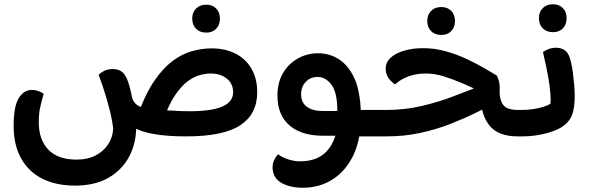

<svg xmlns="http://www.w3.org/2000/svg" viewBox="-20 -640 2769 901"><path d="M511 -35Q508 -69 498 -110.5Q488 -152 474 -197.5Q460 -243 443 -289Q452 -299 469 -307.5Q486 -316 510 -316Q540 -316 557.5 -298.5Q575 -281 587 -237Q595 -209 600 -181Q607 -158 625 -146Q631 -142 641 -138Q669 -209 703 -259Q743 -318 787.5 -352Q832 -386 879.5 -399.5Q927 -413 974 -413Q1035 -413 1083 -389.5Q1131 -366 1159 -319.5Q1187 -273 1187 -207Q1187 -105 1108 -52.5Q1029 0 854 0Q757 0 697 -12Q648 -21 619 -36Q619 -36 619 -35Q617 40 583 100.5Q549 161 486 196Q423 231 332 231Q244 231 179.5 199Q115 167 79.5 104Q44 41 44 -49Q44 -141 68 -179.5Q92 -218 129 -218Q146 -218 160.5 -212.5Q175 -207 185 -200Q175 -165 168.5 -136Q162 -107 162 -66Q162 16 207 62.5Q252 109 339 109Q391 109 428.5 89.5Q466 70 487.5 37Q509 4 511 -35ZM871 -118Q972 -118 1023 -140Q1074 -162 1074 -207Q1074 -247 1044.5 -271Q1015 -295 968 -295Q943 -295 915.5 -287Q888 -279 859.5 -257.5Q831 -236 805 -198Q783 -167 764 -122Q776 -121 789 -121Q825 -118 871 -118ZM948 -487Q918 -487 900 -505Q882 -523 882 -553Q882 -582 900 -600Q918 -618 948 -618Q977 -618 994.5 -600Q1012 -582 1012 -553Q1012 -523 994.5 -505Q977 -487 948 -487Z M1472 -390Q1532 -390 1577.5 -357Q1623 -324 1649 -259Q1670 -202 1673 -124H1738Q1745 -113 1749 -97.5Q1753 -82 1753 -62Q1753 -42 1748.5 -26Q1744 -10 1738 0H1666Q1657 48 1639 87Q1603 162 1541.5 201.5Q1480 241 1401 241Q1340 241 1299.5 217.5Q1259 194 1259 144Q1259 127 1267 110.5Q1275 94 1285 84Q1305 99 1333 108Q1361 117 1388 117Q1469 117 1513 70Q1540 41 1554 -3H1497Q1394 -3 1338 -52Q1282 -101 1282 -191Q1282 -253 1308 -297Q1334 -341 1377.5 -365.5Q1421 -390 1472 -390ZM1470 -279Q1437 -279 1415 -256Q1393 -233 1393 -198Q1393 -159 1420 -139Q1447 -119 1497 -119H1563Q1563 -206 1535.5 -242.5Q1508 -279 1470 -279Z M2410 0Q2321 0 2280 -47.5Q2239 -95 2238 -171L2324 -214Q2325 -178 2335 -158Q2345 -138 2364.5 -131Q2384 -124 2412 -124H2426Q2432 -113 2436 -97.5Q2440 -82 2440 -62Q2440 -42 2436 -26Q2432 -10 2426 0ZM1722 0V-124H1790Q1879 -124 1956.5 -142Q2034 -160 2105 -187Q2156 -206 2204 -225Q2177 -237 2153 -248Q2106 -268 2063 -281.5Q2020 -295 1977 -295Q1933 -295 1896.5 -281.5Q1860 -268 1834 -244Q1818 -254 1804 -272.5Q1790 -291 1790 -318Q1790 -348 1813.5 -369.5Q1837 -391 1877.5 -402.5Q1918 -414 1965 -414Q2018 -414 2069.5 -400Q2121 -386 2167 -364.5Q2213 -343 2250.5 -321.5Q2288 -300 2312 -285Q2318 -271 2321.5 -258.5Q2325 -246 2325 -228Q2325 -224 2325 -219Q2325 -202 2322 -186.5Q2319 -171 2314 -161Q2272 -140 2216.5 -112.5Q2161 -85 2095 -59Q2029 -33 1953.5 -16.5Q1878 0 1795 0ZM2051 -476Q2021 -476 2003 -494Q1985 -512 1985 -542Q1985 -571 2003 -589Q2021 -607 2051 -607Q2080 -607 2097.5 -589Q2115 -571 2115 -542Q2115 -512 2097.5 -494Q2080 -476 2051 -476Z M2410 0V-124H2430Q2456 -124 2482.5 -128Q2509 -132 2531 -139Q2553 -146 2563 -154Q2564 -163 2564 -173Q2564 -200 2559 -237.5Q2554 -275 2545 -318.5Q2536 -362 2528 -396Q2538 -403 2554 -409.5Q2570 -416 2588 -416Q2617 -416 2634.5 -401Q2652 -386 2660 -345Q2665 -326 2668.5 -298Q2672 -270 2674.5 -241.5Q2677 -213 2677 -189Q2677 -134 2664.5 -100.5Q2652 -67 2615 -43Q2584 -24 2533.5 -12Q2483 0 2432 0ZM2575 -489Q2545 -489 2527 -507Q2509 -525 2509 -555Q2509 -584 2527 -602Q2545 -620 2575 -620Q2604 -620 2621.5 -602Q2639 -584 2639 -555Q2639 -525 2621.5 -507Q2604 -489 2575 -489Z"/></svg>

Font: Baloo Bhaijaan 2 SemiBold
Style: Regular
Weight: 600
Designer: Sanskriti Dholi, Noopur Datye and Ek Type
Foundry: Ek Type
Version: Version 1.700